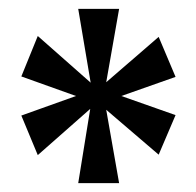

<svg xmlns="http://www.w3.org/2000/svg" viewBox="-20 -780 440 432"><path d="M156 -368 183 -535 65 -431 28 -520 151 -564 28 -608 65 -699 184 -594 156 -760H248L219 -595L337 -697L375 -607L253 -564L375 -521L337 -432L219 -533L248 -368Z"/></svg>

Font: Noto Serif Tamil ExtraCondensed
Style: Bold
Weight: 700
Width: 2
Designer: Indian Type Foundry, Tom Grace, and the Monotype Design Team
Foundry: Monotype Imaging Inc.
Version: Version 2.004; ttfautohint (v1.8.4.7-5d5b)